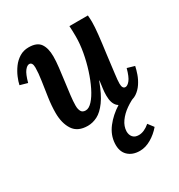

<svg xmlns="http://www.w3.org/2000/svg" viewBox="-182 -635 959 1026"><g transform="rotate(-30 298.0 -122.5)"><path d="M210 11Q148 11 121 -30Q94 -71 94 -135Q94 -178 101 -226.5Q108 -275 115 -320.5Q122 -366 122 -399Q122 -432 102 -432Q89 -432 74.5 -413.5Q60 -395 47 -347L1 -360Q5 -380 16 -406Q27 -432 44.5 -456Q62 -480 87 -495.5Q112 -511 144 -511Q195 -511 215 -482.5Q235 -454 235 -403Q235 -374 230.5 -335.5Q226 -297 220.5 -256Q215 -215 210.5 -178Q206 -141 206 -115Q206 -94 213.5 -80Q221 -66 241 -66Q261 -66 282.5 -89.5Q304 -113 323.5 -152.5Q343 -192 358.5 -240.5Q374 -289 383 -339Q392 -389 392 -434Q392 -448 391.5 -468Q391 -488 390 -500H504Q505 -484 505.5 -476.5Q506 -469 506 -459Q506 -430 501 -383Q496 -336 487 -270Q478 -195 473 -157.5Q468 -120 468 -100Q468 -68 487 -68Q500 -68 515 -86.5Q530 -105 543 -153L588 -140Q584 -120 575 -94Q566 -68 550 -44Q534 -20 511 -4.5Q488 11 456 11Q421 11 398 -10Q375 -31 375 -80Q375 -102 378 -123Q381 -144 384 -168H382Q356 -97 327.5 -58Q299 -19 269.5 -4Q240 11 210 11ZM384 266Q338 266 311 239.5Q284 213 287 164Q290 114 323 71Q356 28 407.5 -4.5Q459 -37 515 -55L512 -5Q477 9 445.5 31Q414 53 394 81Q374 109 373 140Q373 162 385 176Q397 190 421 190Q454 190 489 160L515 194Q489 225 454 245.5Q419 266 384 266Z"/></g></svg>

Font: Lora SemiBold
Style: Italic
Weight: 600
Italic angle: -3°
Designer: Olga Karpushina, Alexei Vanyashin (Cyrillic)
Foundry: Cyreal
Version: Version 3.011; ttfautohint (v1.8.4.7-5d5b)